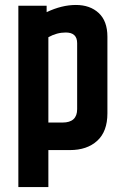

<svg xmlns="http://www.w3.org/2000/svg" viewBox="-20 -605 497 774"><path d="M291 -431Q291 -474 245 -474Q209 -474 175 -455V-111H232Q291 -111 291 -165ZM168 -556Q229 -585 286 -585Q343 -585 378 -552.5Q413 -520 413 -457V-148Q413 -75 372 -37.5Q331 0 262 0H175V149H54V-582H168Z"/></svg>

Font: Khand SemiBold
Style: Regular
Weight: 600
Designer: Devanagari: Sanchit Sawaria, Jyotish Sonowal; Latin: Satya Rajpurohit
Foundry: Indian Type Foundry
Version: Version 1.101;PS 1.0;hotconv 1.0.78;makeotf.lib2.5.61930; tt